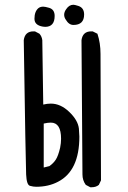

<svg xmlns="http://www.w3.org/2000/svg" viewBox="-20 -794 540 808"><path d="M132 -8Q120 -8 106 -12Q92 -16 90 -59.5Q88 -103 80 -625Q85 -662 121 -662H127L146 -652Q156 -641 158 -625L162 -354Q179 -358 194 -358Q235 -358 271.5 -323Q308 -288 312 -253L314 -219Q314 -75 224 -29Q184 -8 132 -8ZM366 -6H360L341 -16Q327 -35 327 -60L323 -625Q328 -662 364 -662H370L390 -652Q403 -613 403 -567L405 -35L396 -16Q384 -6 366 -6ZM164 -89 188 -95Q205 -107 215 -122.5Q225 -138 233 -172Q237 -192 237 -210Q237 -278 194 -278Q181 -278 164 -274ZM170 -681 160 -682Q125 -688 125 -715Q125 -746 142 -760Q150 -766 162 -766Q170 -766 187 -761Q210 -754 210 -727Q210 -681 170 -681ZM289 -689Q270 -689 257 -711Q250 -721 250 -732Q250 -744 259 -756Q271 -774 289 -774Q294 -774 310 -769Q334 -761 334 -733Q334 -689 289 -689Z"/></svg>

Font: Xiaolai Mono SC
Style: Regular
Weight: 400
Monospace: yes
Designer: LXGW / Nozomi Seto
Version: Version 3.113;September 30, 2024